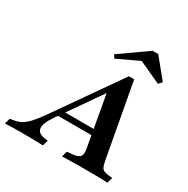

<svg xmlns="http://www.w3.org/2000/svg" viewBox="-241 -919 1053 1073"><g transform="rotate(30 285.5 -382.5)"><path d="M152.4 -166.1Q112.1 -108.1 115.7 -76.2Q119.4 -44.4 167.7 -38.7L185.5 -36.3L175 0Q139.5 -1.6 106 -2Q72.6 -2.4 41.1 -2.4Q10.5 -2.4 -16.9 -2Q-44.4 -1.6 -70.2 0L-59.7 -36.3L-44.4 -38.7Q-14.5 -42.7 7.7 -54Q29.8 -65.3 53.2 -90.3Q76.6 -115.3 107.3 -158.9L398.4 -575H432.3L520.2 -96Q524.2 -75 529.8 -62.9Q535.5 -50.8 546 -46Q556.5 -41.1 574.2 -38.7L601.6 -36.3L591.9 0Q577.4 -0.8 558.1 -1.2Q538.7 -1.6 519 -2Q499.2 -2.4 480.6 -2.4H476.6H473.4Q451.6 -2.4 427.4 -2.4Q403.2 -2.4 379.8 -2Q356.5 -1.6 335.5 -1.2Q314.5 -0.8 298.4 0L308.9 -36.3L341.9 -39.5Q379 -42.7 390.7 -56.9Q402.4 -71 395.2 -108.9L334.7 -446.8L371.8 -480.6ZM152.4 -185.5 175.8 -221.8H417.7L424.2 -185.5ZM278.2 -619.4 265.3 -640.3 441.9 -764.5H478.2L579 -641.1L559.7 -619.4L393.5 -696L461.3 -705.6Z"/></g></svg>

Font: Playfair 9pt
Style: Bold Italic
Weight: 700
Italic angle: -15.6°
Designer: Claus Eggers Sørensen
Foundry: Claus Eggers Sørensen
Version: Version 2.203